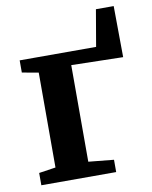

<svg xmlns="http://www.w3.org/2000/svg" viewBox="-81 -769 657 830"><g transform="rotate(-10 247.5 -354.0)"><path d="M33 0V-54L106.5 -65V-481.5L34.5 -494.5V-548H370L397.5 -708.5H475.5L477.5 -484L250.5 -489V-65L361.5 -54V0Z"/></g></svg>

Font: Merriweather 36pt
Style: Bold
Weight: 700
Designer: Eben Sorkin
Foundry: Eben Sorkin
Version: Version 2.100